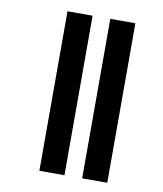

<svg xmlns="http://www.w3.org/2000/svg" viewBox="-81 -728 717 844"><g transform="rotate(10 277.5 -306.0)"><path d="M152 -662H264V50H152ZM343 -662H455V50H343Z"/></g></svg>

Font: Noto Sans Sinhala
Style: Bold
Weight: 700
Designer: Jelle Bosma - Monotype Design Team
Foundry: Monotype Imaging Inc.
Version: Version 2.006; ttfautohint (v1.8.4.7-5d5b)